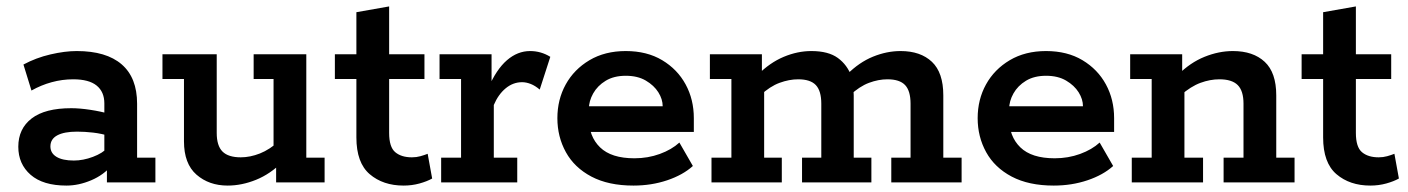

<svg xmlns="http://www.w3.org/2000/svg" viewBox="-20 -568 4384 598"><path d="M187 10Q114 10 75.5 -23.5Q37 -57 37 -111Q37 -167 78.5 -199Q120 -231 202 -231Q228 -231 261 -226Q294 -221 322 -213L305 -202V-246Q305 -282 281 -301.5Q257 -321 208 -321Q174 -321 141 -312Q108 -303 78 -286L53 -367Q92 -388 137 -398.5Q182 -409 219 -409Q311 -409 359 -367.5Q407 -326 407 -245V-77H464V0H313V-65L328 -53Q303 -23 264 -6.5Q225 10 187 10ZM210 -68Q239 -68 269.5 -79.5Q300 -91 315 -108L305 -78V-172L322 -144Q296 -152 270 -155Q244 -158 220 -158Q180 -158 158.5 -146.5Q137 -135 137 -112Q137 -91 156 -79.5Q175 -68 210 -68Z M689 10Q631 10 592 -24Q553 -58 553 -128V-322H486V-399H655V-154Q655 -114 673 -96Q691 -78 730 -78Q759 -78 789.5 -90Q820 -102 851 -130L832 -97V-322H770V-399H934V-77H991V0H840V-61L860 -64Q822 -26 777.5 -8Q733 10 689 10Z M1237 10Q1173 10 1131.5 -25.5Q1090 -61 1090 -140V-322H1023V-399H1090V-530L1192 -548V-399H1302V-322H1192V-154Q1192 -110 1211 -94Q1230 -78 1263 -78Q1277 -78 1289.5 -81.5Q1302 -85 1312 -89L1326 -12Q1310 -3 1286.5 3.5Q1263 10 1237 10Z M1354 0V-77H1416V-322H1349V-399H1511V-284L1501 -294Q1526 -352 1559 -380.5Q1592 -409 1631 -409Q1665 -409 1694 -391L1661 -289Q1647 -301 1633 -306.5Q1619 -312 1606 -312Q1578 -312 1555 -293Q1532 -274 1518 -241V-77H1591V0Z M1953 10Q1875 10 1822 -18Q1769 -46 1742.5 -94Q1716 -142 1716 -200Q1716 -258 1742 -305Q1768 -352 1816 -380.5Q1864 -409 1929 -409Q1995 -409 2042.5 -380.5Q2090 -352 2115.5 -305Q2141 -258 2141 -200V-157H1772V-237H2044Q2044 -259 2030.5 -280.5Q2017 -302 1991.5 -317Q1966 -332 1929 -332Q1892 -332 1866.5 -316.5Q1841 -301 1827.5 -277Q1814 -253 1814 -228V-200Q1814 -143 1849 -109Q1884 -75 1956 -75Q1998 -75 2035 -88.5Q2072 -102 2096 -124L2138 -51Q2107 -23 2058 -6.5Q2009 10 1953 10Z M2196 0V-77H2258V-322H2191V-399H2353V-338L2340 -335Q2378 -373 2421 -391Q2464 -409 2507 -409Q2560 -409 2589.5 -387.5Q2619 -366 2632 -330L2618 -336Q2656 -374 2699 -391.5Q2742 -409 2785 -409Q2847 -409 2882.5 -375.5Q2918 -342 2918 -271V-77H2975V0H2756V-77H2816V-245Q2816 -285 2799 -303Q2782 -321 2744 -321Q2716 -321 2686.5 -310Q2657 -299 2627 -271L2634 -318Q2637 -306 2638 -292Q2639 -278 2639 -271V-77H2694V0H2478V-77H2538V-245Q2538 -285 2521 -303Q2504 -321 2466 -321Q2438 -321 2408 -310Q2378 -299 2348 -271L2360 -300V-77H2415V0Z M3262 10Q3184 10 3131 -18Q3078 -46 3051.5 -94Q3025 -142 3025 -200Q3025 -258 3051 -305Q3077 -352 3125 -380.5Q3173 -409 3238 -409Q3304 -409 3351.5 -380.5Q3399 -352 3424.5 -305Q3450 -258 3450 -200V-157H3081V-237H3353Q3353 -259 3339.5 -280.5Q3326 -302 3300.5 -317Q3275 -332 3238 -332Q3201 -332 3175.5 -316.5Q3150 -301 3136.5 -277Q3123 -253 3123 -228V-200Q3123 -143 3158 -109Q3193 -75 3265 -75Q3307 -75 3344 -88.5Q3381 -102 3405 -124L3447 -51Q3416 -23 3367 -6.5Q3318 10 3262 10Z M3505 0V-77H3567V-322H3500V-399H3662V-338L3649 -335Q3687 -373 3731.5 -391Q3776 -409 3820 -409Q3883 -409 3919 -375.5Q3955 -342 3955 -271V-77H4012V0H3791V-77H3853V-245Q3853 -285 3835 -303Q3817 -321 3778 -321Q3749 -321 3719 -310Q3689 -299 3657 -271L3669 -303V-77H3727V0Z M4248 10Q4184 10 4142.5 -25.5Q4101 -61 4101 -140V-322H4034V-399H4101V-530L4203 -548V-399H4313V-322H4203V-154Q4203 -110 4222 -94Q4241 -78 4274 -78Q4288 -78 4300.5 -81.5Q4313 -85 4323 -89L4337 -12Q4321 -3 4297.5 3.5Q4274 10 4248 10Z"/></svg>

Font: Rokkitt SemiBold
Style: Regular
Weight: 600
Designer: Vernon Adams
Foundry: Vernon Adams
Version: Version 3.103